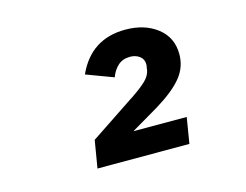

<svg xmlns="http://www.w3.org/2000/svg" viewBox="-63 -800 726 567"><g transform="rotate(-15 300.0 -516.5)"><path d="M453 -329H172L186 -413L324 -505Q328 -507 330 -509Q354 -525 370 -540Q386 -555 389 -573V-576Q391 -584 391 -589Q391 -605 379 -614Q367 -623 350 -623Q327 -623 312.5 -609.5Q298 -596 291 -576L208 -607Q252 -704 357 -704Q416 -704 454.5 -674Q493 -644 493 -593Q493 -553 467.5 -522Q442 -491 388 -458Q384 -456 379.5 -453Q375 -450 371 -448L303 -408H466Z"/></g></svg>

Font: iA Writer Mono V
Style: Regular
Weight: 400
Italic angle: -9.5°
Designer: Mike Abbink, Paul van der Laan, Pieter van Rosmalen
Foundry: Bold Monday
Version: Version 2.000